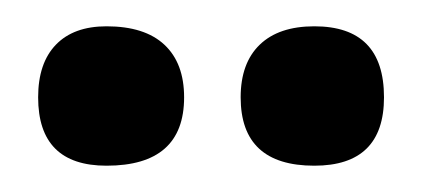

<svg xmlns="http://www.w3.org/2000/svg" viewBox="-20 -699 322 146"><path d="M120 -625Q120 -573 61 -573Q9 -573 9 -625Q9 -651 22.5 -665Q36 -679 61 -679Q90 -679 105 -665Q120 -651 120 -625ZM272 -625Q272 -573 219 -573Q163 -573 163 -625Q163 -651 177.5 -665Q192 -679 219 -679Q272 -679 272 -625Z"/></svg>

Font: Gupter
Style: Bold
Weight: 700
Designer: Octavio Pardo
Version: Version 1.000